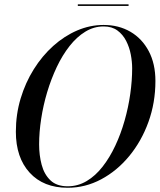

<svg xmlns="http://www.w3.org/2000/svg" viewBox="-20 -878 755 908"><path d="M300 10Q185.5 10 120.2 -61.5Q55 -133 55 -255Q55 -337 77.5 -412Q100 -487 139.8 -550.5Q179.5 -614 232 -661Q284.5 -708 345.2 -734Q406 -760 470 -760Q541.5 -760 596.8 -727.8Q652 -695.5 683.5 -636Q715 -576.5 715 -495Q715 -392.5 682 -301.2Q649 -210 591.2 -140Q533.5 -70 458.5 -30Q383.5 10 300 10ZM300 3Q348.5 3 390 -21.8Q431.5 -46.5 465.2 -89.8Q499 -133 525.2 -189Q551.5 -245 569.2 -307.5Q587 -370 596 -433.5Q605 -497 605 -555Q605 -586 598.5 -620.2Q592 -654.5 576.5 -684.8Q561 -715 535 -734Q509 -753 470 -753Q424 -753 383.5 -728.2Q343 -703.5 309 -660.2Q275 -617 248.5 -561Q222 -505 203.2 -442.5Q184.5 -380 174.8 -316.5Q165 -253 165 -195Q165 -144 177 -98.8Q189 -53.5 218.5 -25.2Q248 3 300 3ZM348 -850V-857.5H588V-850Z"/></svg>

Font: Bodoni Moda 28pt
Style: Italic
Weight: 400
Italic angle: -13°
Designer: Owen Earl
Foundry: indestructible type
Version: Version 2.004